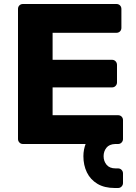

<svg xmlns="http://www.w3.org/2000/svg" viewBox="-20 -720 679 960"><path d="M554 220Q502 220 467 199Q432 178 414.5 142Q397 106 397 61Q397 44 400 28.5Q403 13 408 0H95Q84 0 77 -7.5Q70 -15 70 -25V-675Q70 -686 77 -693Q84 -700 95 -700H562Q573 -700 580 -693Q587 -686 587 -675V-581Q587 -570 580 -563Q573 -556 562 -556H243V-421H540Q551 -421 558 -413.5Q565 -406 565 -395V-308Q565 -298 558 -290.5Q551 -283 540 -283H243V-144H570Q581 -144 588 -137Q595 -130 595 -119V-25Q595 -15 588 -7.5Q581 0 570 0H556Q526 1 512 19Q498 37 498 61Q498 86 513 104Q528 122 558 122H570Q581 122 588 129.5Q595 137 595 147V195Q595 205 588 212.5Q581 220 570 220Z"/></svg>

Font: DVN-Rubik
Style: Bold
Weight: 700
Designer: Hubert and Fischer
Foundry: Hubert & Fischer
Version: Version 2.102